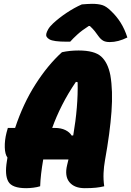

<svg xmlns="http://www.w3.org/2000/svg" viewBox="-20 -974 686 1004"><path d="M190 0Q174 5 154 7.5Q134 10 117 10Q43 10 23.5 -24.5Q4 -59 16 -131Q18 -141 19 -150Q6 -167 5 -203.5Q4 -240 14 -280L21 -305H59Q101 -432 165.5 -533Q230 -634 304 -701Q345 -710 391 -710Q474 -710 509 -678.5Q544 -647 557 -581Q571 -500 563 -390Q555 -280 529 -136Q523 -103 521.5 -69Q520 -35 525 0Q505 5 481.5 7.5Q458 10 423 10Q369 10 343 -21.5Q317 -53 331 -111Q335 -126 338 -140H206Q199 -100 195 -65Q191 -30 190 0ZM267 -305Q299 -305 321.5 -294Q344 -283 355 -265L363 -266Q389 -418 386 -544L377 -546Q336 -486 305 -425Q274 -364 253 -305ZM408 -951Q420 -952 435.5 -953Q451 -954 461 -954Q493 -954 514.5 -947.5Q536 -941 560 -917Q589 -890 610.5 -856Q632 -822 646 -778Q598 -754 554 -754Q532 -754 519 -761.5Q506 -769 494 -786Q485 -799 475.5 -811Q466 -823 450 -838H444Q408 -815 384.5 -793.5Q361 -772 347 -756H328Q260 -756 239 -768Q218 -780 222 -797Q224 -807 232 -821Q240 -835 257 -851Q288 -880 328.5 -907Q369 -934 408 -951Z"/></svg>

Font: Recursive Mn Csl St Blk
Style: Italic
Weight: 900
Italic angle: -15°
Monospace: yes
Version: Version 1.079;hotconv 1.0.112;makeotfexe 2.5.65598; ttfautoh